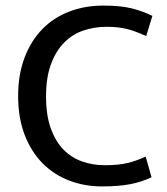

<svg xmlns="http://www.w3.org/2000/svg" viewBox="-20 -659 599 688"><path d="M355 -67Q405 -67 437.5 -75Q470 -83 502 -98L523 -24Q488 -7 446.5 1Q405 9 345 9Q283 9 228 -12Q173 -33 132.5 -74Q92 -115 68.5 -175.5Q45 -236 45 -315Q45 -392 68 -452.5Q91 -513 131.5 -554.5Q172 -596 228 -617.5Q284 -639 350 -639Q412 -639 452 -629Q492 -619 526 -602L504 -530Q485 -538 468.5 -544.5Q452 -551 435.5 -555Q419 -559 401.5 -561Q384 -563 362 -563Q318 -563 278.5 -549.5Q239 -536 209.5 -506Q180 -476 162.5 -428.5Q145 -381 145 -314Q145 -246 162 -199Q179 -152 207.5 -123Q236 -94 274 -80.5Q312 -67 355 -67Z"/></svg>

Font: Mukta
Style: Regular
Weight: 400
Designer: Girish Dalvi and Yashodeep Gholap
Foundry: Ek Type
Version: Version 2.538;PS 1.001;hotconv 16.6.51;makeotf.lib2.5.65220;